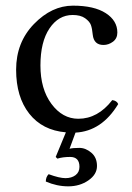

<svg xmlns="http://www.w3.org/2000/svg" viewBox="-20 -459 468 679"><path d="M228 96Q202 96 183 102L177 96L213 9Q130 2 83.5 -57Q37 -116 37 -212.5Q37 -309 100 -374Q163 -439 238 -439Q313 -439 354 -412.5Q395 -386 395 -344Q395 -323 379.5 -311.5Q364 -300 346 -300Q312 -300 308 -336Q306 -358 301.5 -370.5Q297 -383 281 -394.5Q265 -406 237 -406Q187 -406 155 -358.5Q123 -311 123 -227.5Q123 -144 162 -91.5Q201 -39 257 -39Q326 -39 377 -105Q393 -103 398 -91Q340 5 247 10L226 67Q238 64 260.5 64Q283 64 303 81Q323 98 323 128Q323 158 292.5 179Q262 200 221.5 200Q181 200 142 183Q142 167 152 157Q190 171 211.5 171Q233 171 247 160.5Q261 150 261 131Q261 96 228 96Z"/></svg>

Font: Ponomar Unicode TT
Style: Regular
Weight: 400
Designer: Vladislav V. Dorosh, Yuri A.W. Shardt, Nikita Simmons, Aleksandr Andreev
Foundry: Ponomar Project
Version: 1.1